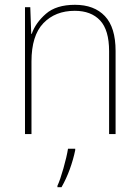

<svg xmlns="http://www.w3.org/2000/svg" viewBox="-20 -558 580 799"><path d="M292 -538Q214 -538 171 -500.5Q128 -463 112 -417H110L106 -528H84V0H111V-302Q111 -410 160.5 -461.5Q210 -513 291 -513Q359 -513 396.5 -473Q434 -433 434 -345V0H461V-346Q461 -444 416.5 -491Q372 -538 292 -538ZM293 61H263Q258 93 244 142.5Q230 192 219 215V221H236Q256 186 270.5 146Q285 106 293 67Z"/></svg>

Font: Noto Sans Display Thin
Style: Regular
Weight: 250
Designer: Monotype Design Team
Foundry: Monotype Imaging Inc.
Version: Version 1.900